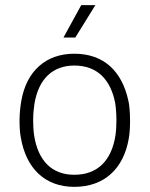

<svg xmlns="http://www.w3.org/2000/svg" viewBox="-20 -720 582 747"><path d="M227 -574H273L351 -700H296ZM269 7C386 7 461 -64 481 -181C485 -203 486 -229 486 -252C486 -283 483 -316 479 -330C454 -443 384 -511 269 -511C158 -511 83 -443 63 -328C59 -305 56 -278 56 -252C56 -230 57 -205 61 -185C81 -66 154 7 269 7ZM269 -40C180 -40 128 -97 113 -192C110 -211 109 -232 109 -253C109 -278 112 -303 114 -316C130 -414 186 -465 269 -465C358 -465 410 -411 428 -320C430 -309 433 -280 433 -253C433 -234 432 -211 429 -192C414 -97 361 -40 269 -40Z"/></svg>

Font: Arthouse Owned Light
Style: Regular
Weight: 300
Designer: Jeremy Tribby
Foundry: Tribby Type
Version: Version 1.000;PS 001.000;hotconv 1.0.88;makeotf.lib2.5.64775